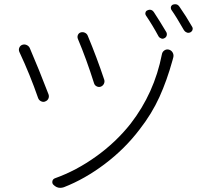

<svg xmlns="http://www.w3.org/2000/svg" viewBox="-20 -860 973 918"><path d="M352.5 -673.8Q348.6 -683.6 352.5 -692.9Q356.4 -702.1 366.2 -705.1Q376 -708 385.7 -703.6Q395.5 -699.2 399.4 -689.5Q443.4 -584 478.5 -478.5Q481.4 -468.8 476.6 -459Q471.7 -449.2 460.9 -445.3Q451.2 -442.4 441.9 -447.3Q432.6 -452.1 429.7 -461.9Q392.6 -579.1 352.5 -673.8ZM753.9 -599.6Q755.9 -612.3 766.1 -619.1Q776.4 -626 788.1 -622.6Q799.8 -619.1 805.7 -608.4Q811.5 -597.7 808.6 -585.9Q807.6 -580.1 804.7 -571.3Q778.3 -475.6 742.2 -396Q706.1 -316.4 647.5 -241.2Q577.1 -148.4 481.4 -76.2Q385.7 -3.9 285.2 35.2Q276.4 38.1 267.6 38.1Q250 38.1 235.4 23.4Q228.5 16.6 230.5 6.3Q232.4 -3.9 243.2 -7.8Q344.7 -43.9 439.9 -112.3Q535.2 -180.7 604.5 -268.6Q717.8 -415 753.9 -599.6ZM72.3 -612.3Q70.3 -617.2 70.3 -623Q70.3 -627 72.3 -631.8Q76.2 -641.6 85.9 -645.5Q96.7 -649.4 106.9 -645Q117.2 -640.6 122.1 -630.9Q167 -526.4 211.9 -409.2Q215.8 -398.4 211.4 -388.7Q207 -378.9 196.3 -375Q192.4 -373 187.5 -373Q181.6 -373 175.8 -376Q166 -380.9 162.1 -391.6Q124 -502 72.3 -612.3ZM677.7 -786.1Q674.8 -791 674.8 -794.9Q674.8 -797.9 675.8 -800.8Q677.7 -807.6 684.6 -810.5Q691.4 -813.5 696.3 -813.5Q708 -813.5 715.8 -801.8Q744.1 -758.8 775.4 -706.1Q779.3 -698.2 776.9 -689.9Q774.4 -681.6 766.6 -677.7Q761.7 -674.8 756.8 -674.8Q752.9 -674.8 750 -676.8Q741.2 -679.7 737.3 -687.5Q710 -738.3 677.7 -786.1ZM799.8 -812.5Q796.9 -816.4 796.9 -822.3Q796.9 -824.2 796.9 -826.2Q798.8 -834 806.6 -837.9Q812.5 -839.8 818.4 -839.8Q830.1 -839.8 837.9 -828.1Q870.1 -782.2 898.4 -732.4Q901.4 -727.5 901.4 -723.6Q901.4 -719.7 900.4 -716.8Q897.5 -709 889.6 -705.1Q884.8 -703.1 879.9 -703.1Q876 -703.1 872.1 -705.1Q864.3 -708 859.4 -715.8Q823.2 -779.3 799.8 -812.5Z"/></svg>

Font: Gen Jyuu Gothic P Light
Style: Regular
Weight: 200
Designer: [Source Han Sans]
Ryoko NISHIZUKA  (kana & ideographs); Paul D. Hunt (Latin, Greek & Cyrillic); Wenlong ZHANG  (bopomofo
Version: Version 1.002.20150607